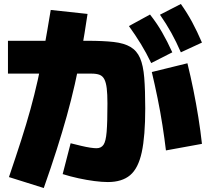

<svg xmlns="http://www.w3.org/2000/svg" viewBox="-20 -865 1040 965"><path d="M25 25Q60 -78 86.5 -160.5Q113 -243 133 -315.5Q153 -388 169.5 -461.5Q186 -535 201.5 -620.5Q217 -706 235 -815L420 -795Q405 -694 389.5 -607.5Q374 -521 356 -441.5Q338 -362 315.5 -281.5Q293 -201 265 -113Q237 -25 200 80ZM814 -109Q807 -168 796.5 -235.5Q786 -303 772 -371.5Q758 -440 743 -503L922 -547Q938 -482 952 -413Q966 -344 977 -275Q988 -206 995 -142ZM740 -548Q715 -600 688 -644Q661 -688 628 -734L734 -792Q768 -749 794.5 -703Q821 -657 846 -602ZM889 -602Q866 -655 841 -700Q816 -745 784 -791L889 -845Q921 -800 946 -753.5Q971 -707 995 -651ZM522 50Q493 50 454.5 45Q416 40 374.5 31Q333 22 295 10L335 -145Q363 -138 388 -132Q413 -126 433 -123Q453 -120 465 -120Q488 -120 500 -137Q512 -154 516 -202.5Q520 -251 520 -345Q520 -392 516.5 -421Q513 -450 504.5 -466.5Q496 -483 480.5 -489Q465 -495 440 -495H20V-660H420Q499 -660 551.5 -654Q604 -648 636 -629Q668 -610 684 -573Q700 -536 705 -474Q710 -412 710 -320Q710 -181 692.5 -100Q675 -19 634 15.5Q593 50 522 50Z"/></svg>

Font: M PLUS 1 Black
Style: Regular
Weight: 900
Designer: Coji Morishita
Foundry: UNDERFOREST DESIGN
Version: Version 1.001